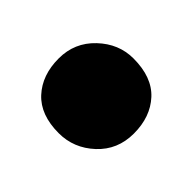

<svg xmlns="http://www.w3.org/2000/svg" viewBox="-63 -247 334 334"><g transform="rotate(45 104.5 -80.0)"><path d="M104 12Q59 12 35.5 -13.5Q12 -39 12 -80Q12 -119 40 -145.5Q68 -172 104 -172Q150 -172 173.5 -146.5Q197 -121 197 -80Q197 -40 169 -14Q141 12 104 12Z"/></g></svg>

Font: Petrona Black
Style: Regular
Weight: 900
Designer: Ringo R. Seeber
Foundry: Ringo R. Seeber
Version: Version 2.001; ttfautohint (v1.8.3)